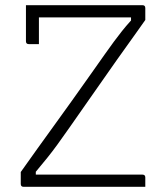

<svg xmlns="http://www.w3.org/2000/svg" viewBox="-20 -720 640 740"><path d="M540 0H71Q60 0 60 -11V-57Q123 -146 189 -237Q255 -328 334 -440Q363 -481 383 -509.5Q403 -538 419 -559.5Q435 -581 450 -600Q465 -619 485 -641V-653H130V-550H91Q80 -550 80 -561V-700H529Q540 -700 540 -689V-643Q535 -635 506 -595Q477 -555 430 -488.5Q383 -422 321 -333Q277 -270 249 -230Q221 -190 201 -162.5Q181 -135 162 -111.5Q143 -88 118 -58V-47H529Q540 -47 540 -36Z"/></svg>

Font: Recursive Sn Lnr St Lt
Style: Regular
Weight: 300
Version: Version 1.079;hotconv 1.0.112;makeotfexe 2.5.65598; ttfautoh